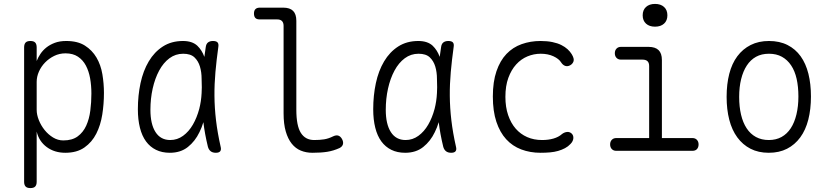

<svg xmlns="http://www.w3.org/2000/svg" viewBox="-20 -769 4240 979"><path d="M135 -560Q152 -560 159.5 -552Q167 -544 167 -527V-458Q174 -476 186 -494Q198 -512 216 -526.5Q234 -541 259 -550.5Q284 -560 318 -560Q376 -560 413 -536.5Q450 -513 472 -475.5Q494 -438 502 -390.5Q510 -343 510 -295Q510 -239 501.5 -185Q493 -131 471 -87.5Q449 -44 410.5 -17Q372 10 313 10Q258 10 218.5 -19Q179 -48 167 -98V158Q167 174 159.5 182Q152 190 135 190Q118 190 110.5 182Q103 174 103 158V-527Q103 -544 110.5 -552Q118 -560 135 -560ZM314 -497Q283 -497 256.5 -484Q230 -471 210 -450.5Q190 -430 178.5 -404Q167 -378 167 -352V-209Q167 -184 178 -156.5Q189 -129 207.5 -106Q226 -83 250.5 -68Q275 -53 303 -53Q348 -53 376 -73.5Q404 -94 419.5 -128Q435 -162 440.5 -205Q446 -248 446 -292Q446 -333 439.5 -369.5Q433 -406 418 -434.5Q403 -463 377.5 -480Q352 -497 314 -497Z M846 10Q806 10 775.5 -5Q745 -20 724.5 -48Q704 -76 693.5 -117.5Q683 -159 683 -212Q683 -282 696.5 -345Q710 -408 738.5 -456Q767 -504 810.5 -532Q854 -560 913 -560Q960 -560 986 -536Q1010 -513 1022 -479Q1025 -503 1029 -528Q1031 -545 1040.5 -552.5Q1050 -560 1066 -560Q1083 -560 1089.5 -552.5Q1096 -545 1093 -528Q1084 -463 1078.5 -402Q1073 -341 1073.5 -280Q1074 -219 1081.5 -155.5Q1089 -92 1105 -21Q1109 -6 1103 2Q1097 10 1080.5 10Q1064 10 1054 2Q1044 -6 1040 -21Q1024 -87 1017 -146Q1009 -119 997 -95Q975 -49 938 -19.5Q901 10 846 10ZM848 -55Q884 -55 913.5 -76.5Q943 -98 963.5 -133.5Q984 -169 996 -214Q1006 -253 1008 -294Q1008 -309 1009 -324Q1009 -345 1008 -367Q1008 -401 999.5 -429.5Q991 -458 971.5 -476.5Q952 -495 914 -495Q875 -495 844 -472Q813 -449 791.5 -409Q770 -369 758.5 -317.5Q747 -266 747 -209Q747 -136 773 -95.5Q799 -55 848 -55Z M1491 -209Q1491 -128 1514 -91.5Q1537 -55 1582 -55Q1610 -55 1632.5 -58.5Q1655 -62 1679 -74Q1694 -81 1705 -77.5Q1716 -74 1724 -60Q1732 -45 1728.5 -33Q1725 -21 1711 -14Q1680 0 1648.5 5Q1617 10 1573 10Q1541 10 1514 -1Q1487 -12 1467.5 -36.5Q1448 -61 1437 -99Q1426 -137 1426 -191V-637Q1426 -653 1418 -661.5Q1410 -670 1393 -670H1304Q1289 -670 1282 -677.5Q1275 -685 1275 -700Q1275 -715 1282.5 -722.5Q1290 -730 1305 -730H1424Q1458 -730 1474.5 -713.5Q1491 -697 1491 -663Z M2046 10Q2006 10 1975.5 -5Q1945 -20 1924.5 -48Q1904 -76 1893.5 -117.5Q1883 -159 1883 -212Q1883 -282 1896.5 -345Q1910 -408 1938.5 -456Q1967 -504 2010.5 -532Q2054 -560 2113 -560Q2160 -560 2186 -536Q2210 -513 2222 -479Q2225 -503 2229 -528Q2231 -545 2240.5 -552.5Q2250 -560 2266 -560Q2283 -560 2289.5 -552.5Q2296 -545 2293 -528Q2284 -463 2278.5 -402Q2273 -341 2273.5 -280Q2274 -219 2281.5 -155.5Q2289 -92 2305 -21Q2309 -6 2303 2Q2297 10 2280.5 10Q2264 10 2254 2Q2244 -6 2240 -21Q2224 -87 2217 -146Q2209 -119 2197 -95Q2175 -49 2138 -19.5Q2101 10 2046 10ZM2048 -55Q2084 -55 2113.5 -76.5Q2143 -98 2163.5 -133.5Q2184 -169 2196 -214Q2206 -253 2208 -294Q2208 -309 2209 -324Q2209 -345 2208 -367Q2208 -401 2199.5 -429.5Q2191 -458 2171.5 -476.5Q2152 -495 2114 -495Q2075 -495 2044 -472Q2013 -449 1991.5 -409Q1970 -369 1958.5 -317.5Q1947 -266 1947 -209Q1947 -136 1973 -95.5Q1999 -55 2048 -55Z M2493 -277Q2493 -352 2511.5 -406Q2530 -460 2562.5 -494Q2595 -528 2640 -544Q2685 -560 2736 -560Q2770 -560 2796.5 -554.5Q2823 -549 2842 -539.5Q2861 -530 2874 -518Q2887 -506 2895 -493Q2909 -470 2904.5 -456.5Q2900 -443 2887 -436Q2874 -429 2862 -433Q2850 -437 2841 -451Q2830 -469 2802 -482Q2774 -495 2737 -495Q2702 -495 2669.5 -481.5Q2637 -468 2612 -440.5Q2587 -413 2572 -372Q2557 -331 2557 -275Q2557 -223 2571 -182Q2585 -141 2609.5 -113Q2634 -85 2668 -70Q2702 -55 2744 -55Q2776 -55 2802 -62.5Q2828 -70 2845 -85Q2856 -94 2870 -96Q2884 -98 2895 -88Q2900 -83 2902 -77Q2904 -71 2903.5 -64Q2903 -57 2899.5 -49.5Q2896 -42 2889 -35Q2877 -22 2861 -13.5Q2845 -5 2826 0.5Q2807 6 2784.5 8Q2762 10 2736 10Q2683 10 2638 -7Q2593 -24 2561 -59Q2529 -94 2511 -148Q2493 -202 2493 -277Z M3511 -65Q3525 -65 3533.5 -56Q3542 -47 3542 -32.5Q3542 -18 3534 -9Q3526 0 3511 0H3122Q3108 0 3099.5 -9Q3091 -18 3091 -32.5Q3091 -47 3099.5 -56Q3108 -65 3122 -65H3290V-432Q3290 -449 3281.5 -457Q3273 -465 3256 -465H3146Q3132 -465 3123.5 -474Q3115 -483 3115 -497.5Q3115 -512 3123.5 -521Q3132 -530 3146 -530H3287Q3321 -530 3338 -513.5Q3355 -497 3355 -463V-65ZM3320 -633Q3291 -633 3274 -648.5Q3257 -664 3257 -691Q3257 -718 3274 -733.5Q3291 -749 3320 -749Q3349 -749 3366 -733.5Q3383 -718 3383 -691Q3383 -664 3366 -648.5Q3349 -633 3320 -633Z M3900 10Q3847 10 3807 -10.5Q3767 -31 3739.5 -68.5Q3712 -106 3698.5 -158.5Q3685 -211 3685 -275Q3685 -340 3698.5 -392.5Q3712 -445 3739.5 -482Q3767 -519 3807.5 -539.5Q3848 -560 3901 -560Q3955 -560 3995.5 -539.5Q4036 -519 4062.5 -482Q4089 -445 4102 -393Q4115 -341 4115 -277Q4115 -212 4101.5 -159Q4088 -106 4060.5 -68.5Q4033 -31 3993 -10.5Q3953 10 3900 10ZM3900 -55Q3937 -55 3965 -70.5Q3993 -86 4012 -115Q4031 -144 4041 -185.5Q4051 -227 4051 -277Q4051 -327 4042 -367Q4033 -407 4014 -435.5Q3995 -464 3967 -479.5Q3939 -495 3901 -495Q3863 -495 3835 -479.5Q3807 -464 3788 -435Q3769 -406 3759 -365.5Q3749 -325 3749 -275Q3749 -225 3758.5 -184.5Q3768 -144 3787 -115Q3806 -86 3834.5 -70.5Q3863 -55 3900 -55Z"/></svg>

Font: Maple Mono ExtraLight
Style: Regular
Weight: 275
Monospace: yes
Designer: subframe7536
Version: Version 7.000